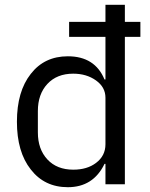

<svg xmlns="http://www.w3.org/2000/svg" viewBox="-20 -760 620 792"><path d="M415 -84V0H495.1V-607.9H559.1V-669.9H495.1V-740.2H415V-669.9H265.1V-607.9H415V-432.1H411.1Q371.6 -527.8 259.8 -527.8Q163.1 -527.8 106.9 -455.1Q49.8 -382.8 49.8 -257.8Q49.8 -133.3 106.9 -61Q163.6 12.2 259.8 12.2Q364.7 12.2 411.1 -84ZM282.2 -60.1Q214.8 -60.1 175.5 -102.3Q136.2 -144.5 136.2 -213.9V-301.8Q136.2 -371.6 175.5 -413.8Q214.8 -456.1 282.2 -456.1Q336.9 -456.1 376 -428.2Q415 -400.4 415 -356.9V-165Q415 -117.2 376 -87.9Q339.4 -60.1 282.2 -60.1Z"/></svg>

Font: Plexus Sans
Style: Regular
Weight: 400
Version: Version 2.001;PS 002.001;hotconv 1.0.70;makeotf.lib2.5.58329